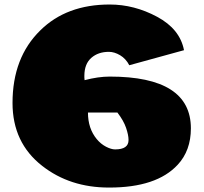

<svg xmlns="http://www.w3.org/2000/svg" viewBox="-20 -822 912 860"><path d="M471.7 -479Q835 -479 835 -247.1Q835 -147.5 775.9 -84Q681.6 18.1 469.7 18.1Q468.8 18.1 467.8 18.1Q293 18.1 168.9 -79.1Q36.1 -182.6 36.1 -360.8Q36.1 -564.5 160.6 -686Q277.8 -801.8 471.2 -801.8Q581.5 -801.8 683.8 -746.8Q786.1 -691.9 804.2 -597.2L559.1 -529.8Q543.9 -559.1 518.1 -574.5Q492.2 -589.8 467.8 -589.8Q419.9 -589.8 389.2 -563Q358.4 -536.1 357.9 -483.9V-474.6Q357.9 -469.7 358.9 -462.9Q419.9 -479 471.7 -479ZM413.1 -199.2Q431.2 -177.2 454.6 -165Q478 -152.8 495.6 -152.8Q555.7 -152.8 555.7 -194.3Q555.7 -195.3 555.7 -196.3Q555.7 -216.8 544.7 -249.3Q533.7 -281.7 505.9 -317.9H374Q374 -246.6 413.1 -199.2Z"/></svg>

Font: Fz Rammetto One
Style: Regular
Weight: 400
Designer: Vernon Adams
Foundry: Vernon Adams
Version: Vit hóa bi c Thuy @ FontZin.Com